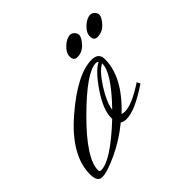

<svg xmlns="http://www.w3.org/2000/svg" viewBox="-108 -442 538 538"><g transform="rotate(-45 161.5 -173.0)"><path d="M281 -287Q267 -287 267 -304Q267 -318 282 -332Q297 -346 311 -346Q318 -346 323.5 -340Q329 -334 329 -328Q329 -318 315 -302.5Q301 -287 281 -287ZM201 -287Q187 -287 187 -304Q187 -318 202 -332Q217 -346 231 -346Q238 -346 243.5 -340Q249 -334 249 -328Q249 -318 235 -302.5Q221 -287 201 -287ZM238 -226V-225Q238 -188 166 -114Q170 -141 194 -178.5Q218 -216 238 -226ZM25 -16Q18 -16 18 -22Q18 -69 103.5 -154Q189 -239 226 -239Q231 -239 234 -236Q209 -223 178.5 -177.5Q148 -132 148 -101V-96Q63 -16 25 -16ZM-6 -30Q-6 0 13 0Q33 0 76 -20Q119 -40 158 -72Q164 -67 177 -67Q210 -67 274 -110L269 -120Q216 -85 188 -85Q182 -85 176 -87Q252 -158 252 -229Q252 -254 224 -254Q167 -254 80.5 -179.5Q-6 -105 -6 -30Z"/></g></svg>

Font: Herr Von Muellerhoff
Style: Regular
Weight: 400
Designer: Alejandro Paul
Foundry: Alejandro Paul
Version: Version 1.000